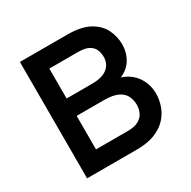

<svg xmlns="http://www.w3.org/2000/svg" viewBox="-157 -850 993 1000"><g transform="rotate(-30 339.5 -350.0)"><path d="M88 0V-700H372Q456.5 -700 505.2 -672.8Q554 -645.5 574.8 -602.8Q595.5 -560 595.5 -513Q595.5 -465.5 572.8 -426.8Q550 -388 503 -367.5Q542 -354.5 568 -329.5Q594 -304.5 607 -272Q620 -239.5 620 -204.5Q620 -168 607.8 -131.8Q595.5 -95.5 568.5 -65.8Q541.5 -36 496.8 -18Q452 0 387 0ZM203.5 -107.5H395.5Q438 -107.5 461.8 -122Q485.5 -136.5 494.8 -158.2Q504 -180 504 -202.5Q504 -229.5 493 -254Q482 -278.5 452 -293.8Q422 -309 365.5 -309H203.5ZM203.5 -413.5H356Q418.5 -413.5 449 -438.5Q479.5 -463.5 479.5 -505Q479.5 -526 471.8 -546.5Q464 -567 441.5 -580.2Q419 -593.5 375.5 -593.5H203.5Z"/></g></svg>

Font: Overpass SemiBold
Style: Regular
Weight: 600
Designer: Delve Withrington, Dave Bailey, Thomas Jockin
Foundry: Delve Fonts LLC
Version: Version 4.000